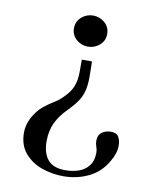

<svg xmlns="http://www.w3.org/2000/svg" viewBox="-85 -614 729 888"><g transform="rotate(10 280.0 -170.0)"><path d="M501 25Q501 43 495 61.5Q489 80 480 95Q449 153 393.5 180.5Q338 208 273 208Q221 208 172 191Q123 174 91 136.5Q59 99 59 40Q59 3 78.5 -32.5Q98 -68 126 -91Q149 -109 173.5 -124Q198 -139 217 -160Q243 -186 253.5 -214.5Q264 -243 264 -280Q264 -294 264 -308.5Q264 -323 264 -338H312Q312 -320 312.5 -302Q313 -284 313 -265Q313 -227 306 -199.5Q299 -172 283 -148.5Q267 -125 240 -98Q205 -63 187 -25.5Q169 12 169 62Q169 117 194.5 148Q220 179 277 179Q311 179 340 169Q369 159 387 135.5Q405 112 405 74Q405 60 400 47Q395 34 395 20Q395 -7 412.5 -20Q430 -33 455 -33Q482 -33 491.5 -16Q501 1 501 25ZM359 -475Q359 -443 335.5 -422.5Q312 -402 281 -402Q250 -402 226.5 -422.5Q203 -443 203 -475Q203 -507 226.5 -527.5Q250 -548 281 -548Q312 -548 335.5 -527.5Q359 -507 359 -475Z"/></g></svg>

Font: Kaisei Tokumin Medium
Style: Regular
Weight: 500
Designer: Font-Kai,
Foundry: KAZUO KANAI
Version: Version 5.003